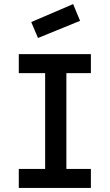

<svg xmlns="http://www.w3.org/2000/svg" viewBox="-20 -920 540 940"><path d="M133 -812 338 -900 372 -818 166 -734ZM72 0V-93H201V-562H72V-655H425V-562H305V-93H425V0Z"/></svg>

Font: Lekton
Style: Bold
Weight: 700
Designer: Paolo Mazzetti, Luciano Perondi, Raffaele Flato, Elena Papassissa, Emilio Macchia, Michela Povoleri, Tobias Seemiller, R
Version: Version 34.000